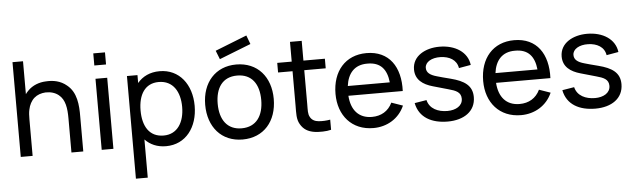

<svg xmlns="http://www.w3.org/2000/svg" viewBox="-58 -1032 5000 1514"><g transform="rotate(-5 2442.0 -274.5)"><path d="M486.5 -528.1C437.5 -569.8 378.1 -580.2 319.8 -576C269.8 -574 215.6 -555.2 178.1 -515.6C169.8 -507.3 162.5 -499 156.2 -489.6V-750H72.9V0H166.7V-288.5C166.7 -316.7 167.7 -343.8 172.9 -365.6C180.2 -402.1 196.9 -434.4 221.9 -456.3C245.8 -477.1 277.1 -487.5 311.5 -489.6C352.1 -490.6 387.5 -480.2 414.6 -458.3C464.6 -418.8 474 -350 474 -269.8V0H567.7V-272.9C568.8 -369.8 560.4 -468.8 486.5 -528.1Z M713.5 -763.5V-667.7H806.2V-763.5ZM713.5 -562.5H806.2V0H713.5Z M1221.9 -578.1C1145.8 -578.1 1086.5 -549 1045.8 -500V-562.5H962.5V250H1056.2V-52.1C1096.9 -9.4 1152.1 15.6 1221.9 15.6C1379.2 15.6 1474 -113.5 1474 -282.3C1474 -451 1378.1 -578.1 1221.9 -578.1ZM1210.4 -69.8C1096.9 -69.8 1045.8 -158.3 1045.8 -282.3C1045.8 -406.3 1097.9 -493.8 1207.3 -493.8C1321.9 -493.8 1375 -401 1375 -282.3C1375 -162.5 1320.8 -69.8 1210.4 -69.8Z M1704.2 -631.2 1677.1 -700 1928.1 -799 1954.2 -729.2ZM1828.1 15.6C1995.8 15.6 2100 -105.2 2100 -282.3C2100 -456.3 1996.9 -578.1 1828.1 -578.1C1663.5 -578.1 1557.3 -458.3 1557.3 -282.3C1557.3 -107.3 1660.4 15.6 1828.1 15.6ZM2001 -282.3C2001 -158.3 1944.8 -72.9 1828.1 -72.9C1714.6 -72.9 1656.2 -155.2 1656.2 -282.3C1656.2 -405.2 1710.4 -490.6 1828.1 -490.6C1943.8 -490.6 2001 -408.3 2001 -282.3Z M2359.4 -486.5H2529.2V-562.5H2359.4V-718.8H2266.7V-562.5H2152.1V-486.5H2266.7V-212.5C2266.7 -154.2 2262.5 -107.3 2286.5 -66.7C2311.5 -22.9 2346.9 -3.1 2396.9 5.2C2434.4 10.4 2490.6 10.4 2529.2 0V-80.2C2500 -75 2465.6 -72.9 2436.5 -76C2409.4 -78.1 2383.3 -90.6 2370.8 -115.6C2356.3 -139.6 2359.4 -170.8 2359.4 -216.7Z M2688.5 -255.2H3118.8C3127.1 -445.8 3038.5 -578.1 2859.4 -578.1C2691.7 -578.1 2588.5 -457.3 2588.5 -278.1C2588.5 -107.3 2692.7 15.6 2863.5 15.6C2971.9 15.6 3066.7 -40.6 3110.4 -140.6L3020.8 -171.9C2989.6 -106.3 2932.3 -72.9 2859.4 -72.9C2754.2 -72.9 2695.8 -142.7 2688.5 -255.2ZM2859.4 -494.8C2964.6 -495.8 3012.5 -434.4 3022.9 -332.3H2690.6C2703.1 -430.2 2756.2 -495.8 2859.4 -494.8Z M3670.8 -413.5C3658.3 -515.6 3562.5 -578.1 3436.5 -578.1C3326 -578.1 3221.9 -524 3221.9 -416.7C3221.9 -335.4 3280.2 -293.8 3358.3 -271.9C3400 -259.4 3439.6 -249 3479.2 -237.5C3536.5 -221.9 3577.1 -206.3 3577.1 -154.2C3577.1 -97.9 3522.9 -67.7 3456.2 -67.7C3382.3 -67.7 3315.6 -97.9 3299 -167.7L3204.2 -152.1C3227.1 -35.4 3326 15.6 3452.1 15.6C3579.2 15.6 3672.9 -45.8 3672.9 -159.4C3672.9 -251 3609.4 -291.7 3504.2 -318.8C3456.2 -331.2 3422.9 -339.6 3395.8 -347.9C3343.8 -362.5 3315.6 -383.3 3315.6 -420.8C3315.6 -466.7 3367.7 -497.9 3438.5 -495.8C3507.3 -493.8 3565.6 -463.5 3576 -396.9Z M3857.3 -255.2H4287.5C4295.8 -445.8 4207.3 -578.1 4028.1 -578.1C3860.4 -578.1 3757.3 -457.3 3757.3 -278.1C3757.3 -107.3 3861.5 15.6 4032.3 15.6C4140.6 15.6 4235.4 -40.6 4279.2 -140.6L4189.6 -171.9C4158.3 -106.3 4101 -72.9 4028.1 -72.9C3922.9 -72.9 3864.6 -142.7 3857.3 -255.2ZM4028.1 -494.8C4133.3 -495.8 4181.3 -434.4 4191.7 -332.3H3859.4C3871.9 -430.2 3925 -495.8 4028.1 -494.8Z M4839.6 -413.5C4827.1 -515.6 4731.2 -578.1 4605.2 -578.1C4494.8 -578.1 4390.6 -524 4390.6 -416.7C4390.6 -335.4 4449 -293.8 4527.1 -271.9C4568.8 -259.4 4608.3 -249 4647.9 -237.5C4705.2 -221.9 4745.8 -206.3 4745.8 -154.2C4745.8 -97.9 4691.7 -67.7 4625 -67.7C4551 -67.7 4484.4 -97.9 4467.7 -167.7L4372.9 -152.1C4395.8 -35.4 4494.8 15.6 4620.8 15.6C4747.9 15.6 4841.7 -45.8 4841.7 -159.4C4841.7 -251 4778.1 -291.7 4672.9 -318.8C4625 -331.2 4591.7 -339.6 4564.6 -347.9C4512.5 -362.5 4484.4 -383.3 4484.4 -420.8C4484.4 -466.7 4536.5 -497.9 4607.3 -495.8C4676 -493.8 4734.4 -463.5 4744.8 -396.9Z"/></g></svg>

Font: Manrope3 Medium
Style: Regular
Weight: 500
Width: 4
Designer: Mikhail Sharanda
Foundry: Mikhail Sharanda
Version: Version 3.000;PS 003.000;hotconv 1.0.88;makeotf.lib2.5.64775